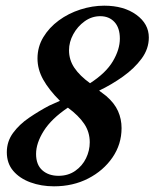

<svg xmlns="http://www.w3.org/2000/svg" viewBox="-20 -641 544 676"><path d="M170 15Q125 15 87 1Q49 -13 26.5 -39.5Q4 -66 4 -105Q4 -143 26 -173Q48 -203 82.5 -226.5Q117 -250 153 -269L191 -286Q152 -325 132 -361Q112 -397 112 -435Q112 -476 132.5 -510Q153 -544 187 -569Q221 -594 263 -607.5Q305 -621 347 -621Q416 -621 460 -589Q504 -557 504 -509Q504 -469 478.5 -434.5Q453 -400 413 -371.5Q373 -343 329 -322L354 -303Q383 -278 395.5 -250Q408 -222 408 -190Q408 -133 376 -86.5Q344 -40 290.5 -12.5Q237 15 170 15ZM297 -348Q353 -384 377.5 -425.5Q402 -467 402 -505Q402 -543 383 -563.5Q364 -584 333 -584Q303 -584 278 -566Q253 -548 238 -520.5Q223 -493 223 -464Q223 -430 242 -402Q261 -374 297 -348ZM186 -22Q220 -22 245 -39.5Q270 -57 283 -84Q296 -111 296 -140Q296 -176 276.5 -205Q257 -234 219 -262Q161 -223 134 -180Q107 -137 107 -99Q107 -61 129 -41.5Q151 -22 186 -22Z"/></svg>

Font: Junicode SmExp
Style: Bold Italic
Weight: 700
Width: 6
Italic angle: -11°
Designer: Peter S. Baker
Version: Version 2.205; ttfautohint (v1.8.4)